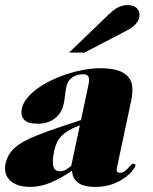

<svg xmlns="http://www.w3.org/2000/svg" viewBox="-50 -732 607 760"><path d="M223.6 -523.9 380.4 -674.8Q403.3 -696.8 420.7 -704.3Q438 -711.9 455.1 -711.9Q481 -711.9 493.2 -697.5Q505.4 -683.1 501 -662.1Q497.6 -647.9 485.6 -635.3Q473.6 -622.6 455.1 -612.8L284.7 -523.9ZM266.1 -235.8Q240.7 -226.6 223.1 -216.3Q205.6 -206.1 193.8 -194.1Q182.1 -182.1 175.5 -168.2Q168.9 -154.3 165 -137.2Q159.7 -112.3 159.2 -96.2Q158.7 -80.1 161.9 -70.8Q165 -61.5 171.9 -57.9Q178.7 -54.2 188.5 -54.2Q201.2 -54.2 212.4 -61.3Q223.6 -68.4 231.9 -75.2ZM300.3 -397Q302.7 -409.2 302.5 -417Q302.2 -424.8 299.6 -429.4Q296.9 -434.1 291.5 -436Q286.1 -438 278.8 -438Q254.9 -438 236.6 -425.8Q218.3 -413.6 213.4 -391.1Q209.5 -374 207.5 -355.5Q205.6 -336.9 201.7 -318.8Q198.2 -302.2 189.5 -288.1Q180.7 -273.9 167.7 -263.7Q154.8 -253.4 137.7 -247.8Q120.6 -242.2 100.6 -242.2Q59.1 -242.2 44.9 -258.8Q30.8 -275.4 36.6 -303.2Q41 -323.2 56.6 -342.8Q72.3 -362.3 95.9 -379.9Q119.6 -397.5 149.7 -412.4Q179.7 -427.2 212.9 -438.2Q246.1 -449.2 280.5 -455.6Q314.9 -461.9 347.7 -461.9Q388.7 -461.9 415.3 -453.6Q441.9 -445.3 456.3 -429.2Q470.7 -413.1 473.4 -389.6Q476.1 -366.2 469.7 -335.9L412.6 -66.9Q410.6 -58.1 413.6 -53Q416.5 -47.9 424.8 -47.9Q435.1 -47.9 442.6 -53.5Q450.2 -59.1 456.5 -65.9Q462.9 -72.8 468 -78.4Q473.1 -84 479 -84Q482.9 -84 484.9 -81.1Q486.8 -78.1 485.8 -75.2Q485.4 -71.3 475.3 -57.9Q465.3 -44.4 445.8 -29.8Q426.3 -15.1 396.7 -3.7Q367.2 7.8 327.1 7.8Q302.7 7.8 285.9 3.4Q269 -1 258.1 -9.3Q247.1 -17.6 241.7 -29.3Q236.3 -41 234.9 -56.2Q187.5 -23.9 147.7 -8.1Q107.9 7.8 70.3 7.8Q39.1 7.8 18.3 -0.2Q-2.4 -8.3 -13.9 -21.5Q-25.4 -34.7 -28.6 -50.8Q-31.7 -66.9 -28.3 -83Q-23.9 -102.5 -15.4 -117.9Q-6.8 -133.3 8.1 -146.7Q22.9 -160.2 45.2 -172.4Q67.4 -184.6 99.4 -197.3Q131.3 -210 173.6 -224.4Q215.8 -238.8 270.5 -256.8Z"/></svg>

Font: XB Zar
Style: Bold Italic
Weight: 700
Italic angle: -12°
Designer: Behnam
Foundry: Irmug
Version: Version 8.005 2009